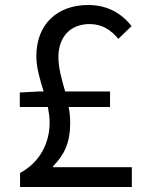

<svg xmlns="http://www.w3.org/2000/svg" viewBox="-20 -746 595 766"><path d="M59 -319H171C175 -298 178 -278 178 -257C178 -173 137 -97 60 -56V0H506V-79H192V-83C237 -129 260 -177 260 -256C260 -278 258 -299 254 -319H419V-381H240C227 -428 213 -472 213 -518C213 -596 258 -650 338 -650C388 -650 423 -626 452 -591L505 -642C466 -691 411 -726 332 -726C207 -726 125 -648 125 -522C125 -474 140 -428 154 -381H134L59 -377Z"/></svg>

Font: Noto Sans KR
Style: Regular
Weight: 400
Designer: Ryoko NISHIZUKA 西塚涼子 (kana, bopomofo & ideographs); Paul D. Hunt (Latin, Greek & Cyrillic); Sandoll Communications 산돌커뮤니
Foundry: Adobe
Version: Version 2.004;hotconv 1.0.118;makeotfexe 2.5.65603